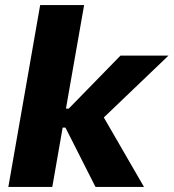

<svg xmlns="http://www.w3.org/2000/svg" viewBox="-20 -740 687 760"><path d="M187 0 228 -235H239L358 0H550L391 -275L647 -520H457L252 -310H241L313 -720H139L13 0Z"/></svg>

Font: Fixel Display 20240404 ExBold
Style: Italic
Weight: 800
Italic angle: -10°
Designer: AlfaBravo + MacPaw
Foundry: Kyrylo Tkachov, Marchela Mozhyna, Serhii Makarenko, Maria Weinstein, Zakhar Kryvoshyya
Version: Version 1.211;Glyphs 3.2 (3225)